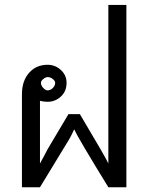

<svg xmlns="http://www.w3.org/2000/svg" viewBox="-20 -786 610 790"><path d="M500 -15.6H425.8Q300.8 -218.8 285.2 -253.9Q269.5 -218.8 253.9 -195.3L144.5 -15.6H70.3V-398.4Q70.3 -453.1 99.6 -486.3Q128.9 -519.5 175.8 -519.5Q207 -519.5 230.5 -498Q253.9 -476.6 253.9 -445.3Q253.9 -410.2 230.5 -388.7Q207 -367.2 175.8 -367.2Q160.2 -367.2 144.5 -371.1V-113.3Q164.1 -148.4 175.8 -171.9L261.7 -316.4H308.6Q418 -132.8 425.8 -113.3V-765.6H500ZM175.8 -414.1Q187.5 -414.1 197.3 -423.8Q207 -433.6 207 -445.3Q207 -453.1 197.3 -460.9Q187.5 -468.8 175.8 -468.8Q168 -468.8 158.2 -460.9Q148.4 -453.1 148.4 -445.3Q148.4 -433.6 158.2 -423.8Q168 -414.1 175.8 -414.1Z"/></svg>

Font: 和音 by 宁静之雨，公众号njzyshare
Style: Regular
Weight: 400
Designer: Steve Matteson
Foundry: Ascender Corporation
Version: Version 6.00;June 8, 2018;FontCreator 11.0.0.2388 32-bit